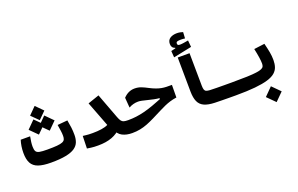

<svg xmlns="http://www.w3.org/2000/svg" viewBox="-117 -1326 3164 2041"><g transform="rotate(-20 1465.0 -305.5)"><path d="M248.5 4.9Q158.7 4.9 105.2 -13.9Q51.8 -32.7 28.3 -75.9Q4.9 -119.1 4.9 -192.4Q4.9 -230 10.5 -266.6Q16.1 -303.2 26.4 -334.5H132.8Q126.5 -298.8 123 -274.2Q119.6 -249.5 119.6 -223.1Q119.6 -187 129.9 -168.9Q140.1 -150.9 169.9 -145Q199.7 -139.2 258.3 -139.2Q326.2 -139.2 366.9 -142.8Q407.7 -146.5 428.7 -155.3Q449.7 -164.1 456.8 -179.4Q463.9 -194.8 463.9 -218.8Q463.9 -247.6 459.7 -275.4Q455.6 -303.2 448.7 -347.7L562.5 -357.9Q571.8 -309.1 576.4 -271Q581.1 -232.9 581.1 -187Q581.1 -141.6 567.1 -106Q553.2 -70.3 517.1 -45.7Q481 -21 416 -8.1Q351.1 4.9 248.5 4.9ZM288.1 -460.4 207.5 -540.5 288.1 -621.6 368.7 -540.5ZM349.1 -319.3 263.2 -404.8 349.1 -491.2 435.1 -404.8ZM227.1 -319.3 141.1 -404.8 227.1 -491.2 313 -404.8Z M780.3 4.9Q754.9 4.9 736.6 3.9Q718.3 2.9 700 0.5Q681.6 -2 655.8 -5.9L659.7 -147Q680.2 -144.5 695.3 -142.8Q710.4 -141.1 727.5 -140.1Q744.6 -139.2 770.5 -139.2Q824.7 -139.2 869.4 -145.8Q914.1 -152.3 944.8 -167.5L836.4 -450.7L964.4 -494.6L1070.8 -210.9Q1082.5 -180.2 1093.8 -164.8Q1105 -149.4 1122.8 -144.3Q1140.6 -139.2 1171.9 -139.2Q1190.4 -139.2 1199.5 -124Q1208.5 -108.9 1208.5 -75.7Q1208.5 -34.2 1198 -14.6Q1187.5 4.9 1166 4.9Q1101.6 4.9 1055.2 -18.8Q1008.8 -42.5 979.5 -110.8L1042.5 -91.3Q1003.9 -44.9 937.7 -20Q871.6 4.9 780.3 4.9Z M1166 4.9Q1153.3 4.9 1145.5 -12.9Q1137.7 -30.8 1137.7 -72.3Q1137.7 -111.3 1147.5 -125.2Q1157.2 -139.2 1173.3 -139.2Q1218.8 -139.2 1263.4 -144.8Q1308.1 -150.4 1356.4 -162.6Q1404.8 -174.8 1460.9 -194.8Q1494.6 -207 1522.2 -218Q1549.8 -229 1575.7 -238.5Q1601.6 -248 1628.9 -255.4L1630.4 -224.6L1564.5 -218.8V-245.1Q1535.6 -247.6 1502.9 -254.4Q1470.2 -261.2 1433.6 -270.5Q1399.4 -279.3 1377.2 -283.9Q1355 -288.6 1335.9 -288.6Q1309.1 -288.6 1282.7 -281.7Q1256.3 -274.9 1230.5 -260.3L1221.7 -374Q1250.5 -404.3 1282.2 -418.5Q1314 -432.6 1348.1 -432.6Q1389.2 -432.6 1424.1 -418.7Q1459 -404.8 1492.7 -386.5Q1526.4 -368.2 1564 -354.5Q1593.8 -343.8 1619.6 -338.9Q1645.5 -334 1673.3 -333Q1701.2 -332 1736.3 -332.5L1734.9 -190.4Q1693.8 -184.6 1660.4 -174.3Q1627 -164.1 1595.5 -150.1Q1564 -136.2 1528.8 -118.2Q1471.7 -89.4 1425.8 -66.4Q1379.9 -43.5 1338.9 -27.6Q1297.9 -11.7 1256.1 -3.4Q1214.4 4.9 1166 4.9Z M2337.9 4.9Q2304.7 4.9 2262.9 4.6Q2221.2 4.4 2178.5 3.7Q2135.7 2.9 2099.6 2Q2024.4 -0.5 1980.5 -21Q1936.5 -41.5 1917.5 -84.7Q1898.4 -127.9 1897.5 -198.2L1893.6 -585H2027.3L2031.2 -215.3Q2031.7 -186 2037.1 -170.7Q2042.5 -155.3 2056.4 -149.4Q2070.3 -143.6 2095.7 -142.1Q2128.4 -140.6 2171.6 -140.1Q2214.8 -139.6 2260 -139.4Q2305.2 -139.2 2343.8 -139.2Q2360.8 -139.2 2369.4 -117.7Q2377.9 -96.2 2377.9 -63.5Q2377.9 -38.6 2368.7 -16.8Q2359.4 4.9 2337.9 4.9ZM1858.4 -599.6 1853 -672.9 1938 -693.4 1933.1 -651.9 1903.8 -679.2V-690.9Q1863.8 -703.1 1863.8 -748.5Q1863.8 -790.5 1894.5 -810.8Q1925.3 -831.1 1973.1 -831.1Q1990.2 -831.1 2009 -827.6Q2027.8 -824.2 2040 -819.3L2036.1 -749Q2024.9 -750.5 2011.7 -751.5Q1998.5 -752.4 1990.2 -752.4Q1961.9 -752.4 1948.5 -747.8Q1935.1 -743.2 1935.1 -727.5Q1935.1 -713.9 1942.6 -709.5Q1950.2 -705.1 1966.3 -705.1Q1981.9 -705.1 2009.3 -709.5Q2036.6 -713.9 2058.6 -717.8L2065.4 -642.6Z M2337.9 4.9Q2323.7 4.9 2316.7 -13.2Q2309.6 -31.2 2309.6 -75.7Q2309.6 -115.2 2320.6 -127.2Q2331.5 -139.2 2343.8 -139.2Q2448.2 -139.2 2516.4 -141.6Q2584.5 -144 2624.5 -149.7Q2664.6 -155.3 2683.8 -164.6Q2703.1 -173.8 2708.7 -187Q2714.4 -200.2 2714.4 -218.3Q2714.4 -247.6 2708 -290Q2701.7 -332.5 2689 -391.1L2809.1 -406.7Q2824.2 -347.2 2832.5 -302.2Q2840.8 -257.3 2840.8 -211.4Q2840.8 -168.5 2829.3 -133.8Q2817.9 -99.1 2787.6 -73Q2757.3 -46.9 2700.9 -29.8Q2644.5 -12.7 2555.7 -3.9Q2466.8 4.9 2337.9 4.9ZM2719.7 220.2 2630.4 130.9 2719.7 41 2809.1 130.9Z"/></g></svg>

Font: Cascadia Mono
Style: Regular
Weight: 400
Monospace: yes
Designer: Aaron Bell
Foundry: Saja Typeworks
Version: Version 2404.023